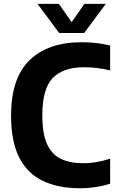

<svg xmlns="http://www.w3.org/2000/svg" viewBox="-20 -969 612 998"><path d="M396 9.5Q283 9.5 202.8 -28.8Q122.5 -67 80 -150.2Q37.5 -233.5 37.5 -368.5Q37.5 -563.5 134 -656.5Q230.5 -749.5 405 -749.5Q483 -749.5 552.5 -732.5V-603Q485.5 -619.5 417 -619.5Q308.5 -619.5 254.2 -563.5Q200 -507.5 200 -370.5Q200 -276 224 -221.5Q248 -167 295.5 -143.8Q343 -120.5 414 -120.5Q447 -120.5 481.5 -126.5Q516 -132.5 552.5 -144V-14.5Q520.5 -3.5 479.2 3Q438 9.5 396 9.5ZM287.5 -797.5 175 -949H286L352.5 -854L419 -949H530L417.5 -797.5Z"/></svg>

Font: Encode Sans SmCnd
Style: Bold
Weight: 700
Width: 4
Designer: Multiple Designers
Foundry: Impallari Type
Version: Version 3.002; ttfautohint (v1.8.3) -l 8 -r 50 -G 200 -x 14 